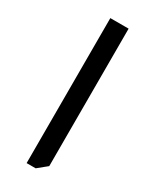

<svg xmlns="http://www.w3.org/2000/svg" viewBox="-178 -723 625 773"><g transform="rotate(30 134.5 -337.0)"><path d="M177 -674V-35L134 0H92V-674Z"/></g></svg>

Font: Almarai
Style: Regular
Weight: 400
Designer: Boutros International 2019
Foundry: Created by Boutros International 2019
Version: Version 1.10